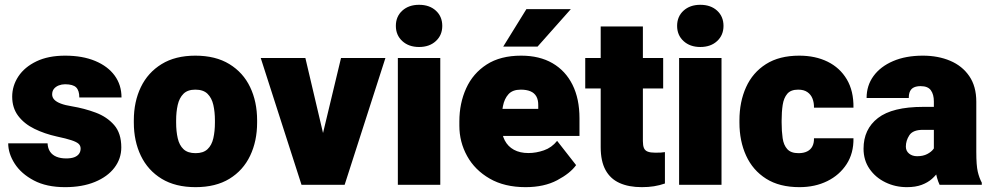

<svg xmlns="http://www.w3.org/2000/svg" viewBox="-20 -770 4129 800"><path d="M251 9.8Q173.8 9.8 121.1 -18.1Q68.4 -45.9 41.3 -88.1Q14.2 -130.4 14.2 -172.9H178.2Q179.2 -151.9 188.7 -137.9Q198.2 -124 215.3 -116.9Q232.4 -109.9 255.9 -109.9Q275.9 -109.9 289.1 -114.7Q302.2 -119.6 309.1 -128.9Q315.9 -138.2 315.9 -150.9Q315.9 -163.1 307.4 -170.9Q298.8 -178.7 277.3 -185.8Q255.9 -192.9 216.8 -201.2Q166 -212.4 123.5 -233.2Q81.1 -253.9 55.9 -287.1Q30.8 -320.3 30.8 -367.2Q30.8 -412.6 56.6 -451.7Q82.5 -490.7 131.8 -514.4Q181.2 -538.1 251.5 -538.1Q323.7 -538.1 376.5 -516.1Q429.2 -494.1 457.8 -455.1Q486.3 -416 486.3 -363.8H310.5Q310.5 -392.6 297.4 -405.8Q284.2 -418.9 251 -418.9Q237.3 -418.9 224.9 -414.1Q212.4 -409.2 204.8 -399.9Q197.3 -390.6 197.3 -376.5Q197.3 -364.3 206.3 -354.7Q215.3 -345.2 233.4 -338.4Q251.5 -331.5 279.3 -327.1Q331.5 -318.4 378.7 -300.8Q425.8 -283.2 455.6 -249Q485.4 -214.8 485.4 -155.8Q485.4 -108.9 456.8 -71.3Q428.2 -33.7 375.5 -12Q322.8 9.8 251 9.8Z M537.6 -268.6Q537.6 -346.2 566.9 -407Q596.2 -467.8 653.3 -502.9Q710.4 -538.1 793.9 -538.1Q878.4 -538.1 935.8 -502.9Q993.2 -467.8 1022.2 -407Q1051.3 -346.2 1051.3 -268.6V-259.3Q1051.3 -182.1 1022.2 -121.1Q993.2 -60.1 936 -25.1Q878.9 9.8 794.9 9.8Q710.9 9.8 653.6 -25.1Q596.2 -60.1 566.9 -121.1Q537.6 -182.1 537.6 -259.3ZM713.9 -259.3Q713.9 -223.1 720.5 -194.1Q727.1 -165 744.6 -148.4Q762.2 -131.8 794.9 -131.8Q827.1 -131.8 844.7 -148.4Q862.3 -165 868.9 -194.1Q875.5 -223.1 875.5 -259.3V-268.6Q875.5 -303.7 868.9 -332.8Q862.3 -361.8 844.7 -379.2Q827.1 -396.5 793.9 -396.5Q761.7 -396.5 744.4 -379.2Q727.1 -361.8 720.5 -332.8Q713.9 -303.7 713.9 -268.6Z M1400.9 -528.3H1585.9L1416 0H1306.6L1303.7 -123ZM1347.7 -123.5 1345.7 0H1236.3L1066.4 -528.3H1252.4Z M1726.1 -750Q1769.5 -750 1796.1 -725.6Q1822.8 -701.2 1822.8 -662.1Q1822.8 -623.5 1796.1 -598.9Q1769.5 -574.2 1726.1 -574.2Q1683.1 -574.2 1656.2 -598.9Q1629.4 -623.5 1629.4 -662.1Q1629.4 -701.2 1656.2 -725.6Q1683.1 -750 1726.1 -750ZM1814.5 0H1637.7V-528.3H1814.5Z M2169.9 9.8Q2082 9.8 2020.3 -25.9Q1958.5 -61.5 1926.3 -119.9Q1894 -178.2 1894 -246.1V-264.2Q1894 -339.8 1922.4 -402.1Q1950.7 -464.4 2007.8 -501.2Q2064.9 -538.1 2151.4 -538.1Q2228 -538.1 2282.2 -506.6Q2336.4 -475.1 2365.5 -416.7Q2394.5 -358.4 2394.5 -277.3V-203.6H1960V-316.4H2222.7V-330.6Q2223.1 -353.5 2214.8 -368.2Q2206.5 -382.8 2190.2 -389.6Q2173.8 -396.5 2149.9 -396.5Q2115.7 -396.5 2098.6 -377.4Q2081.5 -358.4 2075.7 -328.4Q2069.8 -298.3 2069.8 -264.2V-246.1Q2069.8 -210.9 2083 -185.3Q2096.2 -159.7 2121.3 -146Q2146.5 -132.3 2181.6 -132.3Q2213.9 -132.3 2246.3 -143.6Q2278.8 -154.8 2301.3 -183.1L2380.4 -82Q2356 -47.9 2301.5 -19Q2247.1 9.8 2169.9 9.8ZM2173.3 -731.9H2358.4L2219.7 -575.7H2076.7Z M2743.2 -401.4H2418.5V-528.3H2743.2ZM2658.7 -659.7V-182.1Q2658.7 -163.6 2663.1 -153.1Q2667.5 -142.6 2679 -138.2Q2690.4 -133.8 2710.4 -133.8Q2724.1 -133.8 2733.4 -134.3Q2742.7 -134.8 2750.5 -136.2V-5.4Q2728 2.4 2704.8 6.1Q2681.6 9.8 2654.3 9.8Q2599.6 9.8 2561.3 -7.6Q2522.9 -24.9 2502.9 -61.8Q2482.9 -98.6 2482.9 -156.7V-659.7Z M2897.9 -750Q2941.4 -750 2968 -725.6Q2994.6 -701.2 2994.6 -662.1Q2994.6 -623.5 2968 -598.9Q2941.4 -574.2 2897.9 -574.2Q2855 -574.2 2828.1 -598.9Q2801.3 -623.5 2801.3 -662.1Q2801.3 -701.2 2828.1 -725.6Q2855 -750 2897.9 -750ZM2986.3 0H2809.6V-528.3H2986.3Z M3311 9.8Q3227.5 9.8 3172.1 -25.4Q3116.7 -60.5 3088.9 -121.3Q3061 -182.1 3061 -259.3V-268.6Q3061 -345.7 3088.6 -406.7Q3116.2 -467.8 3171.6 -502.9Q3227.1 -538.1 3310.1 -538.1Q3377.4 -538.1 3428.5 -512.9Q3479.5 -487.8 3508.3 -439.5Q3537.1 -391.1 3536.1 -321.3H3371.6Q3372.1 -341.8 3365.5 -358.9Q3358.9 -376 3344.2 -386.2Q3329.6 -396.5 3305.7 -396.5Q3274.9 -396.5 3260.3 -379.2Q3245.6 -361.8 3241.2 -332.8Q3236.8 -303.7 3236.8 -268.6V-259.3Q3236.8 -223.1 3241 -194.3Q3245.1 -165.5 3260.3 -148.7Q3275.4 -131.8 3307.1 -131.8Q3328.6 -131.8 3343.3 -139.2Q3357.9 -146.5 3365 -160.4Q3372.1 -174.3 3371.6 -193.8H3536.1Q3537.1 -131.8 3507.6 -86.2Q3478 -40.5 3427 -15.4Q3376 9.8 3311 9.8Z M3871.1 -347.2Q3871.1 -376.5 3858.6 -393.8Q3846.2 -411.1 3815.9 -411.1Q3799.8 -411.1 3788.8 -406.2Q3777.8 -401.4 3772.2 -390.6Q3766.6 -379.9 3766.6 -361.8H3590.8Q3590.8 -413.6 3619.6 -453.1Q3648.4 -492.7 3701.2 -515.4Q3753.9 -538.1 3825.2 -538.1Q3888.7 -538.1 3939 -516.8Q3989.3 -495.6 4018.6 -452.9Q4047.9 -410.2 4047.9 -346.2V-137.7Q4047.9 -80.6 4054 -54.7Q4060.1 -28.8 4070.8 -8.8V0H3895Q3882.8 -25.9 3877 -63.5Q3871.1 -101.1 3871.1 -142.1ZM3892.1 -229H3825.2Q3783.7 -229 3769 -206.5Q3754.4 -184.1 3754.4 -159.2Q3754.4 -141.1 3767.8 -130.1Q3781.2 -119.1 3801.3 -119.1Q3826.2 -119.1 3843.5 -128.2Q3860.8 -137.2 3869.6 -149.4Q3878.4 -161.6 3877 -170.9L3914.6 -97.2Q3904.8 -78.1 3892.8 -59.3Q3880.9 -40.5 3863.3 -24.9Q3845.7 -9.3 3820.3 0.2Q3794.9 9.8 3758.8 9.8Q3710.4 9.8 3669.2 -10.3Q3627.9 -30.3 3603 -66.4Q3578.1 -102.5 3578.1 -150.4Q3578.1 -231.9 3638.2 -278.3Q3698.2 -324.7 3826.7 -324.7H3892.1Z"/></svg>

Font: Heebo Black
Style: Regular
Weight: 900
Designer: Oded Ezer
Foundry: Ezer Type House
Version: Version 3.100